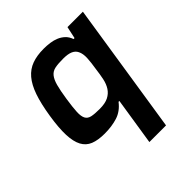

<svg xmlns="http://www.w3.org/2000/svg" viewBox="-196 -648 978 978"><g transform="rotate(-45 293.0 -159.5)"><path d="M319 199 359 -57H353Q323 -18 281.5 -5Q240 8 189 8Q141 8 110 -4.5Q79 -17 63 -47Q47 -77 45 -127.5Q43 -178 55 -254Q67 -330 84.5 -380.5Q102 -431 128 -461.5Q154 -492 190 -505Q226 -518 274 -518Q297 -518 319 -515Q341 -512 360 -504Q379 -496 394 -482Q409 -468 417 -445H424L438 -510H549L439 199ZM259 -99Q299 -99 322.5 -111Q346 -123 359.5 -144Q373 -165 379 -193.5Q385 -222 389 -255Q396 -297 397.5 -327.5Q399 -358 389 -378Q381 -395 362 -403.5Q343 -412 308 -412Q272 -412 250 -407.5Q228 -403 214.5 -386.5Q201 -370 192.5 -339Q184 -308 176 -255Q168 -202 166.5 -171Q165 -140 173.5 -124Q182 -108 202.5 -103.5Q223 -99 259 -99Z"/></g></svg>

Font: Azeri Sans SemiBold
Style: Italic
Weight: 600
Designer: Hector Gatti & Omnibus-Type (original fonts) / Cristiano Sobral (main changes and remastering)
Foundry: Omnibus-Type
Version: Version 0.07;August 21, 2020;FontCreator 13.0.0.2681 64-bit;